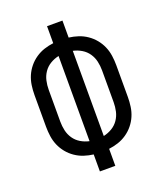

<svg xmlns="http://www.w3.org/2000/svg" viewBox="-136 -824 772 913"><g transform="rotate(-20 250.0 -367.5)"><path d="M211 0V-86Q187 -89 164 -96.5Q141 -104 120.5 -118Q100 -132 84.5 -151Q69 -170 59.5 -192Q50 -214 46.5 -238.5Q43 -263 43 -287V-448Q43 -472 46.5 -496.5Q50 -521 59.5 -543Q69 -565 84.5 -584Q100 -603 120.5 -617Q141 -631 164 -638.5Q187 -646 211 -649V-735H289V-649Q313 -646 336 -638.5Q359 -631 379.5 -617Q400 -603 415.5 -584Q431 -565 440.5 -543Q450 -521 453.5 -496.5Q457 -472 457 -448V-287Q457 -263 453.5 -238.5Q450 -214 440.5 -192Q431 -170 415.5 -151Q400 -132 379.5 -118Q359 -104 336 -96.5Q313 -89 289 -86V0ZM214 -152V-583Q191 -578 171 -566Q151 -554 138 -535Q125 -516 120 -493.5Q115 -471 115 -448V-287Q115 -264 120 -241.5Q125 -219 138 -200Q151 -181 171 -169Q191 -157 214 -152ZM286 -152Q309 -157 329 -169Q349 -181 362 -200Q375 -219 380 -241.5Q385 -264 385 -287V-448Q385 -471 380 -493.5Q375 -516 362 -535Q349 -554 329 -566Q309 -578 286 -583Z"/></g></svg>

Font: Iosevka Term Curly
Style: Regular
Weight: 400
Designer: Belleve Invis
Foundry: Belleve Invis
Version: Version 32.3.0